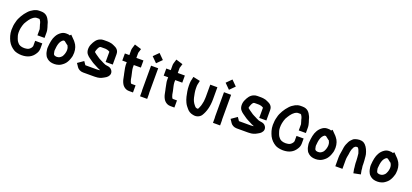

<svg xmlns="http://www.w3.org/2000/svg" viewBox="41 -1888 6678 3115"><g transform="rotate(20 3380.5 -330.0)"><path d="M599 -321V-419C599 -448.5 590.7 -477.5 584 -502C580.1 -516.4 572 -534 569 -549C564.7 -567.6 560.8 -579.1 553 -596C525.5 -655.5 488.1 -706 402 -706H365C332.3 -706 301.6 -694.8 278 -683C245.8 -665.4 215.4 -644.8 191 -617C163.4 -587.5 137.1 -552.8 116.5 -516.5C96.4 -481.1 77.2 -444.2 68 -398C56.1 -357.7 50 -313.8 50 -262C50 -187.4 71.7 -129.7 96 -78C124 -25.1 162.4 12.5 213 42C241.7 58.2 297 70 344 70C451.2 70 521.1 27.8 563 -40C581 -66.3 595 -97.5 595 -138V-225H472V-134C468.4 -124.9 466.8 -116.1 460 -106.5C446.4 -87.2 425 -66.3 400 -60C383.9 -56.8 364.5 -53 344 -53C291.8 -53 251.1 -69.1 229 -100C215 -116 203.1 -133.9 196 -157C184.1 -188.8 173 -218.4 173 -262C173 -288.9 175.4 -315.8 180 -339C186.8 -368.6 194.3 -399.7 206 -425C235.3 -476.3 266.6 -530.7 315 -563C329.3 -571 346.7 -583 368 -583H412C412.7 -582.3 413.3 -582 414 -582C416.7 -580.7 419.7 -578.7 423 -576H424C430.9 -566.3 435.6 -556.7 441 -546C445.8 -536.5 445.4 -532.9 449 -524C454.6 -490.1 469 -463.1 476 -428V-321Z M839 -116C839 -116.7 838.7 -117 838 -117C835.3 -123.7 832.7 -130 830 -136C826.7 -149.4 825.4 -163.5 822 -177V-188C828.5 -278.9 842.2 -348.1 899 -386H905C910.3 -386 915.3 -386.3 920 -387C920.7 -386.3 921.3 -386 922 -386C923.3 -385.3 925 -384.3 927 -383L983 -339L986 -342C998.6 -320.9 1010 -295.7 1010 -263C1009.3 -255 1009 -247.7 1009 -241C1006.4 -219.9 1002.3 -203.4 996 -186C988.9 -169.9 979.1 -143.8 966 -134C947.7 -115.7 926.5 -100 890 -100C883.3 -100 878.7 -100.3 876 -101C861.1 -101 847.1 -107.9 839 -116ZM969 -499C949.8 -508.6 930.3 -509 905 -509C870.9 -509 849 -500.2 824 -485C791.3 -462.6 768.6 -438.9 749 -404C717.6 -351.6 705.2 -276.4 700 -198C697.1 -166.1 705.3 -139.8 709 -114C712 -97 718.9 -84.3 725 -70C736.2 -44.3 747.2 -31 770 -13C802.4 11.3 836.4 23 891 23C916.8 23 939.4 18.5 959 12C994.5 3.1 1026.7 -22.8 1051 -45C1076.3 -68.6 1098.5 -107.5 1111 -143C1121.3 -168.7 1131 -199.1 1131 -233L1133 -259C1133 -325.4 1111.5 -383.8 1080 -421C1067.1 -438.7 1060 -447.2 1043 -463L988 -519Z M1674 -250C1648.9 -258.4 1621.7 -274.1 1600 -285C1582.6 -294.5 1560.1 -303.3 1544 -314L1530 -324C1521.6 -330.5 1488.4 -352.3 1479 -359C1471.1 -365.8 1461.8 -371.2 1454 -379H1452C1449 -380.5 1447.2 -383.4 1446 -387V-393C1450.7 -411.7 1453.8 -428.6 1462 -443C1468.6 -458.4 1484.1 -493 1506 -493C1510 -493.7 1513.3 -494 1516 -494H1589C1596.2 -492.8 1607.2 -491.4 1614 -490C1621.5 -490 1634 -484.5 1642 -481L1658 -473L1664 -469V-293H1787V-472C1787 -541.4 1743.3 -571.9 1693 -592C1672 -603.2 1646 -611.3 1619 -614L1599 -616C1592.3 -616.7 1585.7 -617 1579 -617H1516C1492.1 -617 1472.1 -613.5 1454 -605C1396.8 -583.6 1366.1 -531.3 1342 -477C1317.8 -424.6 1317.2 -352 1350 -311C1377.6 -274.1 1419.6 -252.8 1458 -224C1482.4 -205 1513.1 -193 1541 -177C1565.7 -163.3 1595.8 -148.3 1626 -137C1623.3 -136.3 1621 -135.7 1619 -135L1603 -133C1597.7 -132.3 1592.7 -132 1588 -132C1582 -131.3 1576 -131 1570 -131H1377C1375.7 -131 1374.3 -131.3 1373 -132H1372L1333 -189L1232 -119C1245.2 -99.2 1260 -81 1272 -60C1291.5 -31.5 1330 -8 1377 -8H1570C1577.3 -8 1585 -8.3 1593 -9C1642 -9 1684.9 -22.7 1717 -42L1735 -52C1754.1 -62.6 1768.9 -70.9 1784 -88C1813.7 -120.2 1820.1 -162.5 1793 -201C1772.3 -229.8 1746.5 -239.8 1705 -244C1695.1 -244 1680.9 -250 1674 -250Z M2168 -110C2167.3 -110 2167 -110.3 2167 -111C2163.2 -116.7 2157.8 -127.9 2156 -135L2151 -152C2149.2 -159.2 2145 -165.9 2145 -174C2143.6 -189.4 2139.6 -202.1 2137 -219C2130.9 -243.3 2123.4 -272.4 2119 -299C2115.9 -316.3 2110 -339 2110 -358V-403H2232V-526H2110V-616L2111 -617L2132 -686L2014 -722C2007 -699 1999.9 -676.1 1993 -653C1989 -641 1987 -629 1987 -617V-530H1910V-407H1987V-358C1987 -342.7 1988.7 -327.3 1992 -312C1998.1 -277.6 2004.7 -247.6 2011 -216L2016 -196C2018 -185.3 2019.7 -176.7 2021 -170C2022.3 -166 2023 -163 2023 -161C2023.7 -153 2025.3 -144.7 2028 -136L2032 -118L2037 -101C2048.1 -67.8 2065 -34.5 2090 -14C2112.9 4.8 2139.8 20 2180 20H2250V-103H2180C2174.9 -103 2171.2 -106.8 2168 -110Z M2379 -44V39H2502V-44C2502 -52 2501.3 -59.7 2500 -67V-489H2377V-71C2377 -62.1 2379 -51.6 2379 -44ZM2349 -643 2439 -553 2526 -640 2436 -730Z M2883 -110C2882.3 -110 2882 -110.3 2882 -111C2878.2 -116.7 2872.8 -127.9 2871 -135L2866 -152C2864.2 -159.2 2860 -165.9 2860 -174C2858.6 -189.4 2854.6 -202.1 2852 -219C2845.9 -243.3 2838.4 -272.4 2834 -299C2830.9 -316.3 2825 -339 2825 -358V-403H2947V-526H2825V-616L2826 -617L2847 -686L2729 -722C2722 -699 2714.9 -676.1 2708 -653C2704 -641 2702 -629 2702 -617V-530H2625V-407H2702V-358C2702 -342.7 2703.7 -327.3 2707 -312C2713.1 -277.6 2719.7 -247.6 2726 -216L2731 -196C2733 -185.3 2734.7 -176.7 2736 -170C2737.3 -166 2738 -163 2738 -161C2738.7 -153 2740.3 -144.7 2743 -136L2747 -118L2752 -101C2763.1 -67.8 2780 -34.5 2805 -14C2827.9 4.8 2854.8 20 2895 20H2965V-103H2895C2889.9 -103 2886.2 -106.8 2883 -110Z M3085 -553 3072 -493 3068 -479C3065.3 -465.7 3064 -450.7 3064 -434V-391C3064 -329.3 3077.8 -263.6 3089 -213C3097.7 -174.3 3108.3 -151.1 3122 -119C3139.5 -82.5 3158.3 -60.7 3182 -33C3205.9 -3.1 3241 19.8 3286 28C3353.3 44.8 3406.7 14.9 3432 -22C3480.1 -96.9 3508 -196.3 3508 -319V-528H3385V-319C3385 -310.3 3384.7 -301.7 3384 -293C3384 -274.2 3382.5 -256.4 3380 -239C3371.8 -200.7 3366.6 -163.3 3351 -132C3348.3 -123.9 3334.4 -92 3330 -92C3325.3 -91.3 3321.7 -91 3319 -91L3307 -93C3294.1 -96.2 3282.8 -102.3 3277 -112L3265 -126C3238.4 -157.9 3220.3 -192.5 3209 -240C3200.2 -284 3187 -337.8 3187 -391V-434C3187 -442 3187.7 -448.3 3189 -453C3194.3 -477.7 3199.7 -502.3 3205 -527Z M3638 -44V39H3761V-44C3761 -52 3760.3 -59.7 3759 -67V-489H3636V-71C3636 -62.1 3638 -51.6 3638 -44ZM3608 -643 3698 -553 3785 -640 3695 -730Z M4326 -250C4300.9 -258.4 4273.7 -274.1 4252 -285C4234.6 -294.5 4212.1 -303.3 4196 -314L4182 -324C4173.6 -330.5 4140.4 -352.3 4131 -359C4123.1 -365.8 4113.8 -371.2 4106 -379H4104C4101 -380.5 4099.2 -383.4 4098 -387V-393C4102.7 -411.7 4105.8 -428.6 4114 -443C4120.6 -458.4 4136.1 -493 4158 -493C4162 -493.7 4165.3 -494 4168 -494H4241C4248.2 -492.8 4259.2 -491.4 4266 -490C4273.5 -490 4286 -484.5 4294 -481L4310 -473L4316 -469V-293H4439V-472C4439 -541.4 4395.3 -571.9 4345 -592C4324 -603.2 4298 -611.3 4271 -614L4251 -616C4244.3 -616.7 4237.7 -617 4231 -617H4168C4144.1 -617 4124.1 -613.5 4106 -605C4048.8 -583.6 4018.1 -531.3 3994 -477C3969.8 -424.6 3969.2 -352 4002 -311C4029.6 -274.1 4071.6 -252.8 4110 -224C4134.4 -205 4165.1 -193 4193 -177C4217.7 -163.3 4247.8 -148.3 4278 -137C4275.3 -136.3 4273 -135.7 4271 -135L4255 -133C4249.7 -132.3 4244.7 -132 4240 -132C4234 -131.3 4228 -131 4222 -131H4029C4027.7 -131 4026.3 -131.3 4025 -132H4024L3985 -189L3884 -119C3897.2 -99.2 3912 -81 3924 -60C3943.5 -31.5 3982 -8 4029 -8H4222C4229.3 -8 4237 -8.3 4245 -9C4294 -9 4336.9 -22.7 4369 -42L4387 -52C4406.1 -62.6 4420.9 -70.9 4436 -88C4465.7 -120.2 4472.1 -162.5 4445 -201C4424.3 -229.8 4398.5 -239.8 4357 -244C4347.1 -244 4332.9 -250 4326 -250Z M5111 -321V-419C5111 -448.5 5102.7 -477.5 5096 -502C5092.1 -516.4 5084 -534 5081 -549C5076.7 -567.6 5072.8 -579.1 5065 -596C5037.5 -655.5 5000.1 -706 4914 -706H4877C4844.3 -706 4813.6 -694.8 4790 -683C4757.8 -665.4 4727.4 -644.8 4703 -617C4675.4 -587.5 4649.1 -552.8 4628.5 -516.5C4608.4 -481.1 4589.2 -444.2 4580 -398C4568.1 -357.7 4562 -313.8 4562 -262C4562 -187.4 4583.7 -129.7 4608 -78C4636 -25.1 4674.4 12.5 4725 42C4753.7 58.2 4809 70 4856 70C4963.2 70 5033.1 27.8 5075 -40C5093 -66.3 5107 -97.5 5107 -138V-225H4984V-134C4980.4 -124.9 4978.8 -116.1 4972 -106.5C4958.4 -87.2 4937 -66.3 4912 -60C4895.9 -56.8 4876.5 -53 4856 -53C4803.8 -53 4763.1 -69.1 4741 -100C4727 -116 4715.1 -133.9 4708 -157C4696.1 -188.8 4685 -218.4 4685 -262C4685 -288.9 4687.4 -315.8 4692 -339C4698.8 -368.6 4706.3 -399.7 4718 -425C4747.3 -476.3 4778.6 -530.7 4827 -563C4841.3 -571 4858.7 -583 4880 -583H4924C4924.7 -582.3 4925.3 -582 4926 -582C4928.7 -580.7 4931.7 -578.7 4935 -576H4936C4942.9 -566.3 4947.6 -556.7 4953 -546C4957.8 -536.5 4957.4 -532.9 4961 -524C4966.6 -490.1 4981 -463.1 4988 -428V-321Z M5351 -116C5351 -116.7 5350.7 -117 5350 -117C5347.3 -123.7 5344.7 -130 5342 -136C5338.7 -149.4 5337.4 -163.5 5334 -177V-188C5340.5 -278.9 5354.2 -348.1 5411 -386H5417C5422.3 -386 5427.3 -386.3 5432 -387C5432.7 -386.3 5433.3 -386 5434 -386C5435.3 -385.3 5437 -384.3 5439 -383L5495 -339L5498 -342C5510.6 -320.9 5522 -295.7 5522 -263C5521.3 -255 5521 -247.7 5521 -241C5518.4 -219.9 5514.3 -203.4 5508 -186C5500.9 -169.9 5491.1 -143.8 5478 -134C5459.7 -115.7 5438.5 -100 5402 -100C5395.3 -100 5390.7 -100.3 5388 -101C5373.1 -101 5359.1 -107.9 5351 -116ZM5481 -499C5461.8 -508.6 5442.3 -509 5417 -509C5382.9 -509 5361 -500.2 5336 -485C5303.3 -462.6 5280.6 -438.9 5261 -404C5229.6 -351.6 5217.2 -276.4 5212 -198C5209.1 -166.1 5217.3 -139.8 5221 -114C5224 -97 5230.9 -84.3 5237 -70C5248.2 -44.3 5259.2 -31 5282 -13C5314.4 11.3 5348.4 23 5403 23C5428.8 23 5451.4 18.5 5471 12C5506.5 3.1 5538.7 -22.8 5563 -45C5588.3 -68.6 5610.5 -107.5 5623 -143C5633.3 -168.7 5643 -199.1 5643 -233L5645 -259C5645 -325.4 5623.5 -383.8 5592 -421C5579.1 -438.7 5572 -447.2 5555 -463L5500 -519Z M5961 -392H5967C5969.4 -392 5982.8 -392.4 5985 -388C6000.5 -372.5 6012.5 -338.7 6019 -317C6023.5 -305.7 6026 -299.7 6026 -287C6028.4 -253.6 6034 -224 6034 -189C6034.7 -180.3 6035 -172 6035 -164V-142C6035 -124.6 6037.2 -111.8 6039 -96L6042 -76C6042.7 -72 6043 -68.7 6043 -66C6043 -56.7 6043.7 -47.7 6045 -39L6058 29L6179 5L6166 -62V-66C6166 -74 6165.3 -82.7 6164 -92L6161 -112C6160.3 -120 6159.3 -127.3 6158 -134V-164C6158 -172 6157.7 -181 6157 -191C6157 -220.1 6153.1 -243.8 6151 -271L6149 -297C6147.7 -309 6146 -320 6144 -330C6130.7 -383.1 6106.3 -440.7 6072 -475C6043.7 -503.3 6020.4 -515 5967 -515C5940.8 -515 5916.3 -507.1 5895 -501C5878.2 -496.8 5864.1 -486.1 5854 -476C5845.7 -467.7 5835.2 -456.9 5831 -452C5808.9 -429.9 5798.6 -397.3 5784 -368C5770 -335.3 5763.9 -292.6 5759 -251C5754.1 -213.9 5744 -175.8 5744 -133V22H5867V-133C5867 -169.9 5875 -200.2 5881 -234C5884.7 -261.6 5887.5 -291.4 5896 -317L5904 -335C5906 -340.3 5908.7 -346.3 5912 -353C5914.5 -358.9 5915.7 -364.9 5920 -367C5923.3 -371 5929 -376.7 5937 -384C5937 -387.2 5958.5 -391.2 5961 -392Z M6418 -116C6418 -116.7 6417.7 -117 6417 -117C6414.3 -123.7 6411.7 -130 6409 -136C6405.7 -149.4 6404.4 -163.5 6401 -177V-188C6407.5 -278.9 6421.2 -348.1 6478 -386H6484C6489.3 -386 6494.3 -386.3 6499 -387C6499.7 -386.3 6500.3 -386 6501 -386C6502.3 -385.3 6504 -384.3 6506 -383L6562 -339L6565 -342C6577.6 -320.9 6589 -295.7 6589 -263C6588.3 -255 6588 -247.7 6588 -241C6585.4 -219.9 6581.3 -203.4 6575 -186C6567.9 -169.9 6558.1 -143.8 6545 -134C6526.7 -115.7 6505.5 -100 6469 -100C6462.3 -100 6457.7 -100.3 6455 -101C6440.1 -101 6426.1 -107.9 6418 -116ZM6548 -499C6528.8 -508.6 6509.3 -509 6484 -509C6449.9 -509 6428 -500.2 6403 -485C6370.3 -462.6 6347.6 -438.9 6328 -404C6296.6 -351.6 6284.2 -276.4 6279 -198C6276.1 -166.1 6284.3 -139.8 6288 -114C6291 -97 6297.9 -84.3 6304 -70C6315.2 -44.3 6326.2 -31 6349 -13C6381.4 11.3 6415.4 23 6470 23C6495.8 23 6518.4 18.5 6538 12C6573.5 3.1 6605.7 -22.8 6630 -45C6655.3 -68.6 6677.5 -107.5 6690 -143C6700.3 -168.7 6710 -199.1 6710 -233L6712 -259C6712 -325.4 6690.5 -383.8 6659 -421C6646.1 -438.7 6639 -447.2 6622 -463L6567 -519Z"/></g></svg>

Font: Tape
Style: Regular
Weight: 500
Foundry: Cannot Into Space Fonts
Version: Version 0.97